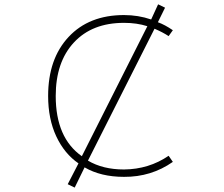

<svg xmlns="http://www.w3.org/2000/svg" viewBox="-20 -810 1040 890"><path d="M359.4 -85.9 663.1 -688.5Q614.3 -704.1 554.7 -704.1Q407.2 -704.1 322.8 -613.3Q238.3 -522.5 238.3 -365.2Q238.3 -170.9 359.4 -85.9ZM761.7 -87.9 781.2 -59.6Q680.7 10.7 554.7 9.8Q447.3 9.8 372.1 -34.2L326.2 59.6L293.9 43.9L343.8 -52.7Q278.3 -97.7 240.7 -178.2Q203.1 -258.8 203.1 -365.2Q203.1 -537.1 297.9 -638.7Q392.6 -740.2 554.7 -740.2Q621.1 -740.2 680.7 -719.7L712.9 -790L745.1 -774.4L711.9 -707Q744.1 -695.3 781.2 -669.9L761.7 -642.6Q733.4 -661.1 696.3 -676.8L387.7 -65.4Q457 -24.4 554.7 -24.4Q669.9 -25.4 761.7 -87.9Z"/></svg>

Font: GenEi Gothic M ExtraLight
Style: Regular
Weight: 200
Designer: o_tamon (Modified); [Source Han Sans]
Ryoko NISHIZUKA  (kana & ideographs); Paul D. Hunt (Latin, Greek & Cyrillic); Wenl
Version: Version 1.1a;Original Version 1.004